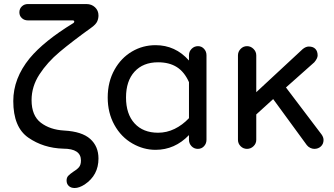

<svg xmlns="http://www.w3.org/2000/svg" viewBox="-20 -733 1657 953"><path d="M310.5 163.1Q310.5 148.4 318.8 139.6Q327.1 130.9 342.8 120.1Q362.3 108.4 372.1 96.7Q381.8 85 381.8 63.5Q381.8 4.9 293.9 4.9Q195.3 2 120.6 -49.8Q45.9 -101.6 45.9 -231.4Q45.9 -343.8 127 -443.4Q198.2 -529.3 343.8 -618.2Q348.6 -621.1 348.6 -626Q348.6 -631.8 339.8 -631.8H118.2Q100.6 -631.8 88.4 -643.1Q76.2 -654.3 76.2 -671.9Q76.2 -689.5 88.4 -701.2Q100.6 -712.9 118.2 -712.9H409.2Q434.6 -712.9 451.7 -696.8Q468.8 -680.7 468.8 -656.2Q468.8 -640.6 462.4 -626.5Q456.1 -612.3 434.6 -596.7Q336.9 -526.4 275.9 -475.1Q214.8 -423.8 175.8 -363.8Q136.7 -303.7 136.7 -236.3Q136.7 -159.2 182.6 -124Q228.5 -88.9 298.8 -85Q386.7 -80.1 427.7 -43.5Q468.8 -6.8 468.8 53.7Q468.8 136.7 400.4 182.6Q373 200.2 350.6 200.2Q332 200.2 321.3 189.9Q310.5 179.7 310.5 163.1Z M637.7 -20.5Q581.1 -52.7 547.9 -112.8Q514.6 -172.9 514.6 -249Q514.6 -327.1 548.8 -387.7Q581.1 -445.3 634.8 -477.1Q688.5 -508.8 752 -508.8Q850.6 -508.8 918 -432.6V-459Q918 -477.5 931.2 -490.7Q944.3 -503.9 962.9 -503.9Q980.5 -503.9 992.7 -490.7Q1004.9 -477.5 1004.9 -459V-39.1Q1004.9 -20.5 992.7 -7.3Q980.5 5.9 961.9 5.9Q943.4 5.9 930.7 -7.3Q918 -20.5 918 -39.1V-62.5Q847.7 10.7 752 10.7Q692.4 10.7 637.7 -20.5ZM764.6 -74.2Q807.6 -74.2 846.7 -93.3Q885.7 -112.3 918 -146.5V-325.2Q895.5 -376 857.9 -399.9Q820.3 -423.8 764.6 -423.8Q690.4 -423.8 647.9 -377.4Q605.5 -331.1 605.5 -249Q605.5 -167 647.9 -120.6Q690.4 -74.2 764.6 -74.2Z M1161.1 -39.1V-458Q1161.1 -476.6 1174.3 -490.2Q1187.5 -503.9 1206.1 -503.9Q1224.6 -503.9 1238.3 -490.2Q1252 -476.6 1252 -458V-275.4L1482.4 -489.3Q1498 -502 1512.7 -502Q1534.2 -502 1545.4 -490.2Q1556.6 -478.5 1556.6 -458Q1556.6 -443.4 1540 -423.8L1399.4 -298.8L1576.2 -65.4Q1585.9 -51.8 1585.9 -38.1Q1585.9 -18.6 1572.8 -6.3Q1559.6 5.9 1540 5.9Q1530.3 5.9 1520 1Q1509.8 -3.9 1502.9 -12.7L1335.9 -241.2L1252 -165V-39.1Q1252 -20.5 1238.3 -7.3Q1224.6 5.9 1206.1 5.9Q1187.5 5.9 1174.3 -7.3Q1161.1 -20.5 1161.1 -39.1Z"/></svg>

Font: jf-openhuninn-2.0
Style: Regular
Weight: 400
Designer: [Kosugi Maru]
Designed by MOTOYA      

[Varela Round]
Joe Prince (Latin component); Avraham Cornfeld (Hebrew component)
Foundry: justfont CO.,LTD.
Version: 2.0